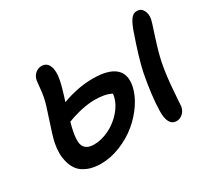

<svg xmlns="http://www.w3.org/2000/svg" viewBox="-121 -838 1105 1011"><g transform="rotate(-30 431.0 -332.5)"><path d="M693.8 -28.8Q640.1 -28.8 642.1 -120.1Q644 -209.5 668 -335Q684.6 -415.5 733.9 -556.2Q748 -595.2 762.9 -615.7Q777.8 -636.2 799.8 -636.2Q825.2 -636.2 837.4 -613.5Q849.6 -590.8 844.2 -561Q842.3 -550.3 816.4 -471.4Q790.5 -392.6 778.8 -335.9Q764.6 -262.7 758.5 -174.3Q752.4 -85.9 752 -83Q747.1 -58.1 730.2 -43.5Q713.4 -28.8 693.8 -28.8ZM236.8 -33.2Q190.9 -33.2 157.5 -47.1Q124 -61 106.7 -82.5Q89.4 -104 81.1 -133.8Q72.8 -163.6 73 -191.9Q73.2 -220.2 79.1 -251Q87.4 -289.1 115 -370.6Q142.6 -452.1 148.9 -483.9Q153.3 -505.4 156.7 -540.8Q160.2 -576.2 161.1 -583Q166.5 -608.4 183.3 -622.3Q200.2 -636.2 220.2 -636.2Q252.9 -636.2 265.1 -605.7Q277.3 -575.2 268.1 -527.8Q262.2 -492.2 234.9 -408.2Q330.6 -443.8 420.9 -443.8Q515.1 -443.8 555.9 -408.2Q596.7 -372.6 583 -304.2Q573.2 -255.9 540.5 -207Q507.8 -158.2 461.4 -119.9Q415 -81.5 355.2 -57.4Q295.4 -33.2 236.8 -33.2ZM193.8 -255.9Q186.5 -219.7 188 -193.8Q189.5 -168 206.1 -153.6Q222.7 -139.2 254.9 -139.2Q299.3 -139.2 345.7 -161.4Q392.1 -183.6 427.2 -223.1Q462.4 -262.7 472.2 -308.1Q472.7 -310.5 473.1 -314.9Q473.6 -319.3 474.1 -321.8Q438 -341.8 375 -341.8Q300.3 -341.8 206.1 -306.2Q197.8 -276.9 193.8 -255.9Z"/></g></svg>

Font: Shantell Sans Irregular
Style: Italic
Weight: 500
Italic angle: -11.31°
Designer: Stephen Nixon, Anya Danilova, Shantell Martin
Foundry: Arrow Type
Version: Version 1.006;[9816181b4]